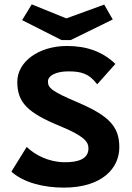

<svg xmlns="http://www.w3.org/2000/svg" viewBox="-20 -845 603 877"><path d="M456 -824 283 -761 125 -825 81 -753 261 -662H303L495 -756ZM271 12C447 12 525 -77 525 -172C525 -266 480 -315 336 -377C215 -428 199 -444 199 -473C199 -499 235 -519 292 -519C349 -519 386 -510 424 -460L507 -553C450 -608 378 -635 286 -635C158 -635 59 -564 59 -471C59 -376 107 -330 252 -270C364 -224 384 -198 384 -167C384 -120 339 -103 273 -104C203 -105 141 -136 102 -174L32 -61C86 -12 177 12 271 12Z"/></svg>

Font: Inconsolata SemiExpanded Black
Style: Regular
Weight: 900
Width: 6
Monospace: yes
Designer: Raph Levien, Cyreal, Brenton Simpson
Foundry: Raph Levien, Cyreal, Google
Version: Version 3.100